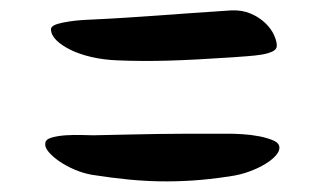

<svg xmlns="http://www.w3.org/2000/svg" viewBox="-20 -493 640 369"><path d="M78 -437Q78 -445 100.5 -449.5Q123 -454 148 -455Q191 -457 221.5 -459Q252 -461 281 -463Q310 -465 343 -467.5Q376 -470 424 -473Q445 -474 461.5 -467Q478 -460 489.5 -449Q501 -438 506.5 -426Q512 -414 512 -405Q512 -398 503.5 -394Q495 -390 482.5 -388Q470 -386 455.5 -385Q441 -384 429 -383Q355 -378 304.5 -376.5Q254 -375 206 -377Q179 -378 155.5 -383.5Q132 -389 115 -397.5Q98 -406 88 -416Q78 -426 78 -437ZM67 -217Q67 -225 79 -228.5Q91 -232 106.5 -233Q122 -234 137.5 -233.5Q153 -233 160 -233Q202 -234 229 -234.5Q256 -235 282 -235.5Q308 -236 339 -236Q370 -236 421 -236Q431 -236 447 -235Q463 -234 478.5 -231Q494 -228 505.5 -223Q517 -218 517 -209Q517 -202 510 -194Q503 -186 490 -178Q477 -170 459.5 -163.5Q442 -157 421 -154Q381 -148 349 -146Q317 -144 287.5 -144.5Q258 -145 227 -148Q196 -151 157 -157Q140 -160 123.5 -167Q107 -174 94 -183Q81 -192 73.5 -201Q66 -210 67 -217Z"/></svg>

Font: BM YEONSUNG
Style: Regular
Weight: 400
Designer: Bongjin Kim; Myungsoo Han; Jaehyun Keum; Jihee Min; Dokyung Lee; Chorong Kim; Jooyeon Kang; Sang-a Kim;
Foundry: Sandoll Communications Inc.
Version: Version 1.000;PS 1;hotconv 16.6.51;makeotf.lib2.5.65220